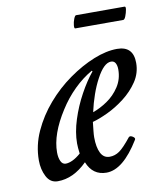

<svg xmlns="http://www.w3.org/2000/svg" viewBox="-70 -616 573 686"><g transform="rotate(-10 217.0 -273.5)"><path d="M85 13Q58 13 44.5 -13Q31 -39 31 -72Q31 -126 54 -176.5Q77 -227 114.5 -270.5Q152 -314 198 -346.5Q244 -379 290 -397.5Q336 -416 375 -416Q434 -416 434 -355Q434 -318 413.5 -287.5Q393 -257 362.5 -233.5Q332 -210 300 -195Q268 -180 245 -174Q243 -156 241.5 -142Q240 -128 240 -119Q240 -83 250.5 -62Q261 -41 283 -41Q302 -41 318.5 -52.5Q335 -64 362 -98Q367 -103 376.5 -97Q386 -91 382 -85Q322 13 262 13Q212 13 192 -37Q142 13 85 13ZM252 -208Q278 -217 304.5 -235Q331 -253 349 -280.5Q367 -308 367 -343Q367 -357 362 -366Q357 -375 346 -375Q320 -375 293 -324Q280 -300 269.5 -270Q259 -240 252 -208ZM124 -44Q135 -44 149 -50.5Q163 -57 179 -71Q176 -94 176 -108Q176 -148 190.5 -193.5Q205 -239 228 -281Q251 -323 275 -352L273 -355Q238 -335 207 -304.5Q176 -274 152 -236Q100 -155 100 -89Q100 -70 106 -57Q112 -44 124 -44ZM241 -514Q237 -514 238 -525.5Q239 -537 243.5 -548.5Q248 -560 252 -560H428Q433 -560 431 -548.5Q429 -537 424.5 -525.5Q420 -514 415 -514Z"/></g></svg>

Font: Junicode Two Beta Condensed
Style: Italic
Weight: 400
Width: 3
Italic angle: -9°
Version: Version 1.053; ttfautohint (v1.8.4)